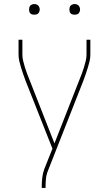

<svg xmlns="http://www.w3.org/2000/svg" viewBox="-20 -717 540 952"><path d="M187 215V208Q187 186 189.5 164.5Q192 143 199 123L240 20L107 -316Q101 -332 95.5 -348Q90 -364 85 -380Q80 -396 76 -412.5Q72 -429 72 -447V-520H91V-446Q91 -430 95 -414.5Q99 -399 103.5 -383.5Q108 -368 114 -352.5Q120 -337 126 -322L250 -6L374 -322Q380 -337 386 -352.5Q392 -368 396.5 -383.5Q401 -399 405 -414.5Q409 -430 409 -447V-520H428V-447Q428 -429 424 -412.5Q420 -396 415 -380Q410 -364 404.5 -348Q399 -332 393 -316L218 129Q210 148 208 168Q206 188 206 208V215ZM350 -644Q345 -644 339.5 -645.5Q334 -647 330.5 -650.5Q327 -654 325.5 -659.5Q324 -665 324 -670Q324 -675 325.5 -680.5Q327 -686 330.5 -689.5Q334 -693 339.5 -695Q345 -697 350 -697Q355 -697 360.5 -695Q366 -693 369.5 -689.5Q373 -686 375 -680.5Q377 -675 377 -670Q377 -665 375 -659.5Q373 -654 369.5 -650.5Q366 -647 360.5 -645.5Q355 -644 350 -644ZM150 -644Q145 -644 139.5 -645.5Q134 -647 130.5 -650.5Q127 -654 125.5 -659.5Q124 -665 124 -670Q124 -675 125.5 -680.5Q127 -686 130.5 -689.5Q134 -693 139.5 -695Q145 -697 150 -697Q155 -697 160.5 -695Q166 -693 169.5 -689.5Q173 -686 175 -680.5Q177 -675 177 -670Q177 -665 175 -659.5Q173 -654 169.5 -650.5Q166 -647 160.5 -645.5Q155 -644 150 -644Z"/></svg>

Font: Iosevka Term Curly Thin
Style: Regular
Weight: 100
Designer: Belleve Invis
Foundry: Belleve Invis
Version: Version 32.3.0